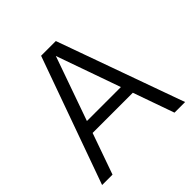

<svg xmlns="http://www.w3.org/2000/svg" viewBox="-191 -898 1056 1056"><g transform="rotate(-45 337.0 -370.0)"><path d="M14.5 0 280 -740H394.5L660 0H577.5L329.5 -701.5H343.5L95.5 0ZM153.5 -239.5 172.5 -308H501.5L520.5 -239.5Z"/></g></svg>

Font: Encode Sans SC
Style: Regular
Weight: 400
Version: Version 3.002